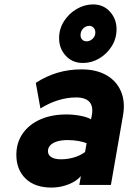

<svg xmlns="http://www.w3.org/2000/svg" viewBox="-20 -837 581 869"><path d="M214 12Q137 12 95.5 -29Q54 -70 54 -136Q54 -191 82.5 -232.2Q111 -273.5 162 -296.2Q213 -319 281 -319Q312 -319 343.8 -313Q375.5 -307 392 -297L395 -312Q403.5 -354 385.5 -375Q367.5 -396 324 -396Q285 -396 244 -383.5Q203 -371 163 -346L142 -462Q190 -493 241 -508Q292 -523 349 -523Q415.5 -523 461.2 -497Q507 -471 527.2 -424.2Q547.5 -377.5 537 -316L482 0H339L346 -40Q326.5 -17 289.8 -2.5Q253 12 214 12ZM256 -116Q284.5 -116 313.2 -124Q342 -132 365 -149L372 -189Q358 -194.5 335.5 -198.8Q313 -203 286 -203Q258 -203 238 -196.8Q218 -190.5 207.5 -179.2Q197 -168 197 -153Q197 -135 212.8 -125.5Q228.5 -116 256 -116ZM355.5 -552Q307.5 -552 277.5 -584.8Q247.5 -617.5 247.5 -664Q247.5 -706 269.5 -740.8Q291.5 -775.5 326.8 -796.2Q362 -817 401.5 -817Q448 -817 477.8 -784Q507.5 -751 507.5 -705Q507.5 -662.5 485.8 -627.8Q464 -593 429.2 -572.5Q394.5 -552 355.5 -552ZM372.5 -650Q387 -650 399.2 -661.5Q411.5 -673 411.5 -690Q411.5 -703 403.8 -711.5Q396 -720 384.5 -720Q368 -720 356.2 -707.8Q344.5 -695.5 344.5 -678Q344.5 -666 351.8 -658Q359 -650 372.5 -650Z"/></svg>

Font: Overpass Black
Style: Italic
Weight: 900
Italic angle: -10°
Designer: Delve Withrington, Dave Bailey, Thomas Jockin
Foundry: Delve Fonts LLC
Version: Version 4.000